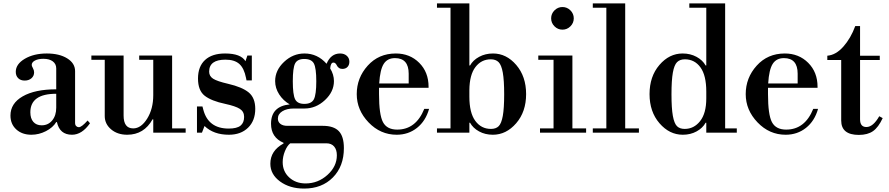

<svg xmlns="http://www.w3.org/2000/svg" viewBox="-20 -774 5188 1120"><path d="M163 12Q109 12 75 -19Q41 -50 41 -100Q41 -171 112.5 -212Q184 -253 308 -253V-375Q308 -401 288 -416Q268 -431 233 -431Q203 -431 184 -421Q165 -411 165 -395Q165 -389 172 -376.5Q179 -364 179 -352Q179 -331 163.5 -317.5Q148 -304 124 -304Q100 -304 86 -318Q72 -332 72 -355Q72 -400 124.5 -431Q177 -462 253 -462Q326 -462 372 -433.5Q418 -405 418 -359V-55Q418 -45 424.5 -38.5Q431 -32 440 -32Q456 -32 491 -71L505 -55Q458 12 400 12Q328 12 312 -62H308Q289 -30 248 -9Q207 12 163 12ZM223 -43Q261 -43 284.5 -71.5Q308 -100 308 -146V-227Q157 -227 157 -119Q157 -83 174.5 -63Q192 -43 223 -43Z M984 -450V-25H1063V0H874V-78H870Q820 12 722 12Q665 12 628 -19.5Q591 -51 591 -97V-425H513V-450H701V-100Q701 -25 757 -25Q803 -25 838.5 -82Q874 -139 874 -219V-425H792V-450Z M1315 12Q1226 12 1173 -39L1158 0H1129V-153H1161L1166 -134Q1195 -24 1314 -24Q1362 -24 1383 -41Q1404 -58 1404 -92Q1404 -123 1379 -139Q1354 -155 1294 -168Q1213 -185 1174 -215.5Q1135 -246 1135 -316Q1135 -386 1176 -424Q1217 -462 1293 -462Q1385 -462 1412 -417L1423 -450H1449V-305H1418L1415 -320Q1404 -376 1376 -401Q1348 -426 1295 -426Q1200 -426 1200 -356Q1200 -330 1223 -315Q1246 -300 1311 -285Q1393 -266 1431 -234.5Q1469 -203 1469 -139Q1469 -70 1427 -29Q1385 12 1315 12Z M1754 326Q1670 326 1613.5 284.5Q1557 243 1557 181Q1557 105 1634 63V59Q1561 28 1561 -52Q1561 -154 1670 -165Q1632 -187 1608.5 -223.5Q1585 -260 1585 -301Q1585 -364 1637 -413Q1689 -462 1756 -462Q1832 -462 1885 -402Q1910 -462 1964 -462Q1988 -462 2003 -448.5Q2018 -435 2018 -414Q2018 -395 2007 -383.5Q1996 -372 1977 -372Q1965 -372 1957 -378Q1949 -384 1946 -390.5Q1943 -397 1938 -403Q1933 -409 1925 -409Q1909 -409 1906 -375Q1928 -339 1928 -301Q1928 -239 1875.5 -190Q1823 -141 1756 -141H1693Q1653 -141 1627 -125Q1601 -109 1601 -82Q1601 -63 1615.5 -51.5Q1630 -40 1656 -40H1863Q1927 -40 1956.5 -9Q1986 22 1986 90Q1986 196 1922 261Q1858 326 1754 326ZM1763 296Q1835 296 1890 246.5Q1945 197 1945 132Q1945 99 1929 80.5Q1913 62 1884 62H1673Q1655 76 1642 108Q1629 140 1629 172Q1629 226 1667 261Q1705 296 1763 296ZM1755 -168Q1797 -168 1811 -195Q1825 -222 1825 -300Q1825 -377 1811 -403.5Q1797 -430 1755 -430Q1715 -430 1701.5 -404Q1688 -378 1688 -300Q1688 -222 1701.5 -195Q1715 -168 1755 -168Z M2480 -262H2191V-225Q2191 -105 2214 -61.5Q2237 -18 2297 -18Q2406 -18 2455 -139H2483Q2463 -68 2412.5 -28Q2362 12 2294 12Q2199 12 2130 -60Q2061 -132 2061 -225Q2061 -320 2125 -391Q2189 -462 2289 -462Q2371 -462 2425.5 -407.5Q2480 -353 2480 -268ZM2364 -287V-344Q2364 -435 2284 -435Q2240 -435 2218.5 -401.5Q2197 -368 2192 -287Z M2529 -729V-754H2718V-392H2722Q2739 -423 2775 -442.5Q2811 -462 2856 -462Q2934 -462 2991.5 -395Q3049 -328 3049 -225Q3049 -122 2991 -55Q2933 12 2855 12Q2810 12 2774.5 -7.5Q2739 -27 2722 -58H2718V0H2529V-25H2608V-729ZM2844 -22Q2873 -22 2889 -38Q2905 -54 2913 -98Q2921 -142 2921 -224Q2921 -306 2913 -350.5Q2905 -395 2888.5 -411.5Q2872 -428 2843 -428Q2788 -428 2753.5 -383Q2719 -338 2718 -249V-210Q2718 -116 2752.5 -69Q2787 -22 2844 -22Z M3120 -425V-450H3319V-25H3399V0H3130V-25H3209V-425ZM3214.5 -620.5Q3195 -640 3195 -667Q3195 -694 3214.5 -713.5Q3234 -733 3261 -733Q3288 -733 3307.5 -713.5Q3327 -694 3327 -667Q3327 -640 3307.5 -620.5Q3288 -601 3261 -601Q3234 -601 3214.5 -620.5Z M3438 -729V-754H3627V-25H3707V0H3438V-25H3517V-729Z M4278 -25V0H4100V-58H4096Q4079 -27 4043.5 -7.5Q4008 12 3963 12Q3885 12 3827 -55Q3769 -122 3769 -225Q3769 -328 3826.5 -395Q3884 -462 3962 -462Q4007 -462 4043 -442.5Q4079 -423 4096 -392H4100V-729H4001V-754H4210V-25ZM3974 -22Q4028 -22 4064 -67.5Q4100 -113 4100 -200V-240Q4100 -334 4066 -381Q4032 -428 3975 -428Q3946 -428 3929.5 -411.5Q3913 -395 3905 -350.5Q3897 -306 3897 -224Q3897 -142 3905 -98Q3913 -54 3929 -38Q3945 -22 3974 -22Z M4749 -262H4460V-225Q4460 -105 4483 -61.5Q4506 -18 4566 -18Q4675 -18 4724 -139H4752Q4732 -68 4681.5 -28Q4631 12 4563 12Q4468 12 4399 -60Q4330 -132 4330 -225Q4330 -320 4394 -391Q4458 -462 4558 -462Q4640 -462 4694.5 -407.5Q4749 -353 4749 -268ZM4633 -287V-344Q4633 -435 4553 -435Q4509 -435 4487.5 -401.5Q4466 -368 4461 -287Z M4990 13Q4887 13 4887 -71V-424H4806V-449Q4856 -453 4899.5 -502Q4943 -551 4969 -622H4997V-449H5112V-424H4997V-78Q4997 -33 5034 -33Q5073 -33 5109 -96L5129 -85Q5104 -31 5072.5 -9Q5041 13 4990 13Z"/></svg>

Font: Libre Bodoni
Style: Regular
Weight: 400
Designer: Pablo Impallari, Rodrigo Fuenzalida
Foundry: Pablo Impallari, Rodrigo Fuenzalida
Version: Version 1.001